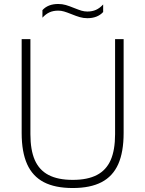

<svg xmlns="http://www.w3.org/2000/svg" viewBox="-20 -937 731 966"><path d="M89 -268V-740H133V-262Q133 -182 155.2 -131.5Q177.5 -81 224.5 -56.5Q271.5 -32 346 -32Q420.5 -32 467.5 -56.5Q514.5 -81 536.8 -131.5Q559 -182 559 -262V-740H602V-268Q602 -172 574.8 -111Q547.5 -50 491 -20.5Q434.5 9 346 9Q257 9 200.5 -20.5Q144 -50 116.5 -111Q89 -172 89 -268ZM339 -866Q316.5 -875 302.2 -879.2Q288 -883.5 273 -883.5Q248 -883.5 229.2 -875Q210.5 -866.5 193.5 -848V-886Q221.5 -917 273 -917Q293 -917 311 -911.8Q329 -906.5 353.5 -896.5Q376 -887.5 390.2 -883.2Q404.5 -879 419.5 -879Q444 -879 463 -887.5Q482 -896 499 -914.5V-876.5Q470.5 -845.5 419.5 -845.5Q399.5 -845.5 381.5 -850.8Q363.5 -856 339 -866Z"/></svg>

Font: Encode Sans ExtraLight
Style: Regular
Weight: 275
Designer: Multiple Designers
Foundry: Impallari Type
Version: Version 2.000